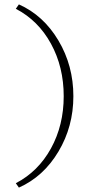

<svg xmlns="http://www.w3.org/2000/svg" viewBox="-20 -731 422 874"><path d="M66 123 52 103Q154 50 212 -55.5Q270 -161 270 -293Q270 -426 212 -532Q154 -638 52 -691L66 -711Q178 -661 246 -546.5Q314 -432 314 -293Q314 -155 246 -41Q178 73 66 123Z"/></svg>

Font: EauTest Light
Style: Regular
Weight: 300
Designer: Christian Thalmann (Catharsis Fonts)
Version: Version 0.001;PS 000.001;hotconv 1.0.88;makeotf.lib2.5.64775